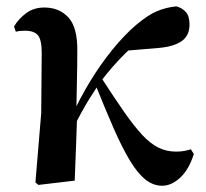

<svg xmlns="http://www.w3.org/2000/svg" viewBox="-20 -572 653 608"><path d="M101.5 13.6 92.2 5.6 110.5 -213.7 112.1 -402.7Q112.3 -445.6 100.3 -460.2Q88.3 -474.7 58.9 -474.7Q51.3 -474.7 44.4 -474.1Q37.5 -473.5 30.2 -471.5L24.4 -488Q38.8 -512.4 62.8 -530.3Q86.9 -548.2 120.3 -548.2Q167.8 -548.2 196.8 -516.5Q225.8 -484.9 224.8 -409.8Q224.8 -363.8 223.6 -315.3Q222.3 -266.7 221.7 -218.7L224.5 -214.9Q222.7 -159.6 220.7 -107Q218.6 -54.3 216.6 0ZM209.1 -159.8 192.9 -180.8H198L206.9 -203.3Q232.3 -260 265.4 -314.3Q298.5 -368.7 336.3 -415.1Q374 -461.5 411.2 -493.2Q448.1 -524.4 477 -536.5Q506 -548.7 538.2 -551.9Q555.8 -547.5 567.9 -534.6Q580.1 -521.8 580.1 -494.6Q580.1 -459 555.2 -441.7Q530.3 -424.4 483.2 -420.2L370.8 -410.8L455.3 -471.6Q416.3 -441.7 376.9 -403.1Q337.5 -364.5 296.7 -311.3L292.1 -304.3Q276.8 -281.2 264 -260.6Q251.1 -240 238.2 -216.5Q225.3 -193 209.1 -159.8ZM493.5 16.2Q465.1 16.2 440.2 -3.7Q415.4 -23.7 391.1 -64Q366.9 -104.3 340.1 -165.2Q313.3 -226.2 280.7 -307.8L299.7 -327.6Q341.7 -262.6 373.1 -217.6Q404.5 -172.6 430.5 -144.7Q456.5 -116.8 481.9 -104.4Q507.3 -91.9 537.3 -91.9Q553.5 -91.9 565.2 -94.3Q576.8 -96.7 584.4 -99.3L593.8 -84.4Q577.9 -34.2 550.2 -9Q522.6 16.2 493.5 16.2Z"/></svg>

Font: Noto Serif KR ExtraLight
Style: Regular
Weight: 200
Designer: Ryoko NISHIZUKA 西塚涼子 (kana & ideographs); Frank Grießhammer (Latin, Greek & Cyrillic); Wenlong ZHANG 张文龙 (bopomofo); San
Foundry: Adobe
Version: Version 2.002-H1;hotconv 1.1.0;makeotfexe 2.6.0